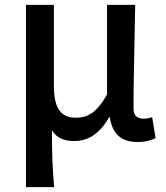

<svg xmlns="http://www.w3.org/2000/svg" viewBox="-20 -571 684 791"><path d="M87 200H203C196 117 194 66 194 -34C217 2 249 10 289 10C344 10 394 -23 430 -89H432C443 -19 479 14 546 14C581 14 602 7 621 -2L607 -88C594 -84 583 -82 573 -82C546 -82 530 -93 530 -126C530 -246 535 -408 537 -551H421V-182C377 -103 338 -86 292 -86C229 -86 202 -128 202 -218V-551H87Z"/></svg>

Font: Noto Sans CJK SC Medium
Style: Regular
Weight: 500
Designer: Ryoko NISHIZUKA 西塚涼子 (kana, bopomofo & ideographs); Paul D. Hunt (Latin, Greek & Cyrillic); Sandoll Communications 산돌커뮤니
Foundry: Adobe
Version: Version 2.004;hotconv 1.0.118;makeotfexe 2.5.65603